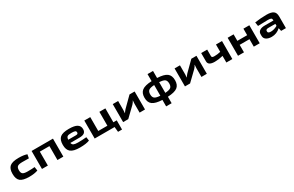

<svg xmlns="http://www.w3.org/2000/svg" viewBox="253 -2544 6996 4575"><g transform="rotate(-30 3751.5 -256.0)"><path d="M368 -508Q506 -508 594 -477L575 -375Q443 -377 396 -377Q300 -377 263.5 -350Q227 -323 227 -248Q227 -173 263 -146Q299 -119 396 -119Q519 -119 589 -127L605 -23Q510 12 367 12Q194 12 123 -46.5Q52 -105 52 -248Q52 -391 123.5 -449.5Q195 -508 368 -508Z M1307 -495V0H1145V-383H881V0H719V-495Z M1779 -116Q1901 -116 2012 -127L2027 -27Q1937 12 1759 12Q1584 12 1509.5 -49Q1435 -110 1435 -246Q1435 -391 1507.5 -449.5Q1580 -508 1750 -508Q1904 -508 1973 -465Q2042 -422 2043 -335Q2044 -266 2001 -232.5Q1958 -199 1861 -199H1614Q1625 -150 1662 -133Q1699 -116 1779 -116ZM1756 -394Q1675 -395 1644 -374.5Q1613 -354 1609 -290H1815Q1854 -290 1867.5 -301.5Q1881 -313 1881 -338Q1880 -370 1853 -382Q1826 -394 1756 -394Z M2841 -113V140H2731L2717 0H2169V-495H2333V-113H2584V-495H2749L2748 -113Z M3554 0 3405 1V-242Q3405 -280 3411 -330H3407Q3391 -292 3349 -247L3093 0H2952V-495H3100V-244Q3100 -209 3094 -164H3098Q3114 -192 3155 -239L3413 -495H3554Z M4523 -247Q4523 -116 4444 -57Q4365 2 4178 10V188H4027V10Q3840 2 3761 -57.5Q3682 -117 3682 -247Q3682 -378 3761 -438Q3840 -498 4027 -506V-700H4178V-506Q4365 -498 4444 -438.5Q4523 -379 4523 -247ZM3840 -247Q3840 -170 3882 -138.5Q3924 -107 4034 -101V-395Q3924 -389 3882 -357Q3840 -325 3840 -247ZM4171 -395V-101Q4281 -107 4322.5 -138.5Q4364 -170 4364 -247Q4364 -326 4322.5 -357.5Q4281 -389 4171 -395Z M5255 0 5106 1V-242Q5106 -280 5112 -330H5108Q5092 -292 5050 -247L4794 0H4653V-495H4801V-244Q4801 -209 4795 -164H4799Q4815 -192 4856 -239L5114 -495H5255Z M5958 -495 5957 0H5792V-182Q5670 -152 5566 -152Q5385 -152 5385 -266V-495H5550V-316Q5550 -292 5566.5 -282Q5583 -272 5622 -272Q5707 -272 5792 -293V-495Z M6710 -495V0H6547V-206H6277V0H6113V-495H6277V-316H6547V-495Z M7191 -508Q7314 -508 7372.5 -466.5Q7431 -425 7431 -323V0H7299L7280 -85Q7176 12 7037 12Q6947 12 6891 -25Q6835 -62 6835 -129V-179Q6835 -238 6885.5 -272Q6936 -306 7024 -306H7264V-323Q7263 -358 7240 -371Q7217 -384 7153 -384Q7058 -384 6881 -377L6865 -484Q7035 -508 7191 -508ZM7000 -170V-152Q7000 -106 7083 -106Q7170 -106 7264 -159V-214H7070Q7000 -213 7000 -170Z"/></g></svg>

Font: Exo 2 Expanded
Style: Bold
Weight: 700
Width: 7
Designer: Natanael Gama
Version: Version 1.001;PS 001.001;hotconv 1.0.70;makeotf.lib2.5.58329